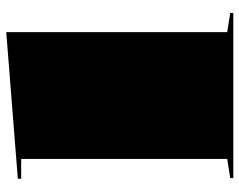

<svg xmlns="http://www.w3.org/2000/svg" viewBox="-98 -688 785 630"><g transform="rotate(-90 295.0 -372.5)"><path d="M505 -20 568 -10V0H26V-10L89 -20V-696H24V-707L505 -745Z"/></g></svg>

Font: Kalnia Expanded SemiBold
Style: Regular
Weight: 600
Width: 7
Designer: Frida Medrano
Foundry: Frida Medrano
Version: Version 1.105